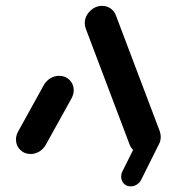

<svg xmlns="http://www.w3.org/2000/svg" viewBox="-20 -539 609 672"><path d="M87 0Q65.2 0 50.6 -14.6Q35.9 -29.3 35.9 -50.7Q35.9 -65.9 44.4 -80.4L134.1 -242.6Q142.6 -256.7 156.7 -265.2Q170.7 -273.7 187 -273.7Q208.9 -273.7 223.5 -259.1Q238.1 -244.4 238.1 -223Q238.1 -208.9 229.6 -193.3L139.6 -31.1Q131.5 -17 117.4 -8.5Q103.3 0 87 0ZM542.6 -60Q542.6 -44.1 534.1 -30.4Q525.6 -16.7 511.7 -8.3Q497.8 0 481.9 0Q465.9 0 453.1 -8.5Q440.4 -17 434.4 -31.1L280.4 -438.1Q276.7 -448.5 276.7 -458.5Q276.7 -474.4 285.2 -488.1Q293.7 -501.9 307.6 -510.2Q321.5 -518.5 337.4 -518.5Q353.3 -518.5 366.1 -510Q378.9 -501.5 384.8 -487.4L538.9 -80.4Q542.6 -70 542.6 -60ZM404.1 78.9Q404.1 69.3 408.1 61.5L472.2 -67Q477.8 -77 487.4 -83.1Q497 -89.3 508.1 -89.3Q524.1 -89.3 533 -79.1Q541.9 -68.9 541.9 -54.8Q541.9 -45.2 537.8 -37.4L473.7 91.1Q468.1 101.1 458.5 107.2Q448.9 113.3 437.8 113.3Q421.9 113.3 413 103.1Q404.1 93 404.1 78.9Z"/></svg>

Font: 26F Galaxy Sans Black
Style: Italic
Weight: 900
Italic angle: -5°
Designer: C₂₉H₂₅N₃O₅
Version: Version 1.200